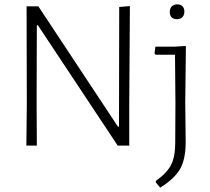

<svg xmlns="http://www.w3.org/2000/svg" viewBox="-20 -668 962 881"><path d="M573 -182V0H520L154 -552H149L148 -205L149 0H101L103 -190L102 -639H156L521 -87H526L527 -636L576 -640ZM833 -455 830 -198 832 -16Q832 62 806.5 107Q781 152 715 193L695 169V162Q745 127 764.5 89.5Q784 52 784 -12L785 -195L783 -417H694L689 -423L693 -454H782L831 -457ZM826 -615Q826 -599 817 -589.5Q808 -580 792 -580Q776 -580 767.5 -588.5Q759 -597 759 -613Q759 -629 768 -638.5Q777 -648 793 -648Q809 -648 817.5 -639Q826 -630 826 -615Z"/></svg>

Font: Luna Sans Light
Style: Regular
Weight: 300
Designer: Juan Pablo del Peral
Foundry: Huerta Tipografica
Version: Version 2.001; ttfautohint (v1.5)